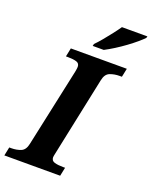

<svg xmlns="http://www.w3.org/2000/svg" viewBox="-191 -1021 880 1112"><g transform="rotate(20 248.5 -465.5)"><path d="M-23 0 -12 -53H1Q33 -53 59 -63.5Q85 -74 93 -113L197 -597Q199 -607 200 -615Q201 -623 201 -627Q201 -649 181 -655Q161 -661 129 -661H116L127 -714H472L461 -661H448Q415 -661 388 -650.5Q361 -640 353 -600L250 -110Q249 -105 247.5 -98Q246 -91 246 -87Q246 -65 267 -59Q288 -53 319 -53H332L321 0ZM241 -771 244 -784Q263 -803 284.5 -829Q306 -855 327 -882Q348 -909 363 -931H520L517 -921Q505 -908 481.5 -888Q458 -868 428 -846Q398 -824 367 -804.5Q336 -785 309 -771Z"/></g></svg>

Font: Noto Serif
Style: Bold Italic
Weight: 700
Italic angle: -12°
Designer: Monotype Design Team
Foundry: Monotype Imaging Inc.
Version: Version 2.013